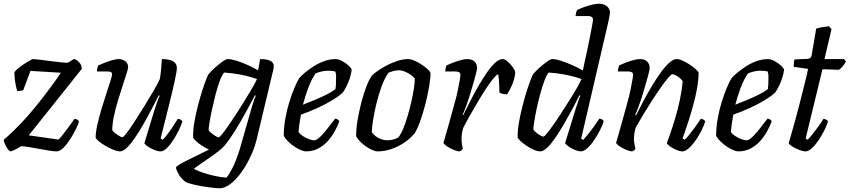

<svg xmlns="http://www.w3.org/2000/svg" viewBox="-27 -820 4602 1040"><path d="M31 0Q24 0 15.5 -12Q7 -24 0 -39.5Q-7 -55 -7 -63Q36 -99 80.5 -145.5Q125 -192 166 -242.5Q207 -293 242.5 -341Q278 -389 303 -426L138 -436L99 -332Q95 -330 86 -328.5Q77 -327 66 -327Q61 -344 56 -372Q51 -400 51 -427Q54 -435 68 -447Q82 -459 100 -471Q118 -483 133 -491.5Q148 -500 153 -500Q160 -500 184.5 -497Q209 -494 240 -490Q271 -486 298 -483Q325 -480 336 -480Q341 -480 349 -485Q357 -490 364.5 -495Q372 -500 375 -500Q379 -500 388.5 -494Q398 -488 407 -476Q416 -464 416 -447L129 -87L289 -64Q294 -67 305.5 -81Q317 -95 330.5 -113Q344 -131 356.5 -148Q369 -165 376 -176Q385 -176 391.5 -172Q398 -168 401 -163Q398 -149 385 -122.5Q372 -96 354 -67.5Q336 -39 316.5 -19.5Q297 0 280 0Q266 0 240 -4Q214 -8 183.5 -14Q153 -20 126.5 -24Q100 -28 87 -28Q72 -18 53.5 -9Q35 0 31 0Z M623 0Q608 0 586.5 -9Q565 -18 543.5 -30.5Q522 -43 507.5 -55.5Q493 -68 491 -74Q491 -102 500 -143Q509 -184 522.5 -228.5Q536 -273 549 -313Q562 -353 571 -381Q580 -409 580 -417Q580 -427 573 -430Q566 -433 554 -433H498Q498 -442 500.5 -451.5Q503 -461 504 -465Q521 -473 542 -481Q563 -489 582.5 -494.5Q602 -500 616 -500Q637 -500 652 -488Q667 -476 667 -457Q667 -448 658.5 -421Q650 -394 637 -355Q624 -316 611 -272.5Q598 -229 589.5 -187.5Q581 -146 581 -114Q592 -101 610 -89Q628 -77 636 -77Q642 -77 659.5 -100Q677 -123 701.5 -160.5Q726 -198 752.5 -241Q779 -284 802 -323.5Q825 -363 838 -390Q843 -412 845.5 -443.5Q848 -475 850 -500Q876 -500 894 -495Q912 -490 921.5 -479Q931 -468 931 -451Q931 -436 920 -384.5Q909 -333 889 -253Q869 -173 843 -70L854 -63Q865 -73 880.5 -93.5Q896 -114 911 -137Q926 -160 936 -176Q944 -176 951 -172Q958 -168 961 -163Q955 -142 941.5 -114.5Q928 -87 911 -60.5Q894 -34 876 -17Q858 0 842 0Q828 0 808.5 -8Q789 -16 773.5 -26.5Q758 -37 755 -44L809 -222Q818 -249 825.5 -271Q833 -293 838 -301L833 -304Q816 -270 794.5 -229Q773 -188 750 -147.5Q727 -107 704 -73.5Q681 -40 660.5 -20Q640 0 623 0Z M1161 200Q1151 200 1128 197.5Q1105 195 1077.5 190.5Q1050 186 1024 180Q998 174 980 167Q953 146 940.5 123.5Q928 101 926 88Q928 81 945.5 70.5Q963 60 989.5 47Q1016 34 1046 19.5Q1076 5 1105 -10Q1085 -19 1066 -31.5Q1047 -44 1034 -56.5Q1021 -69 1019 -75Q1018 -112 1025.5 -156.5Q1033 -201 1044.5 -245.5Q1056 -290 1068 -327.5Q1080 -365 1089.5 -389Q1099 -413 1102 -417Q1108 -425 1121.5 -438.5Q1135 -452 1152 -466Q1169 -480 1183.5 -490Q1198 -500 1207 -500Q1225 -500 1252.5 -491.5Q1280 -483 1311 -469.5Q1342 -456 1371 -439L1382 -500Q1390 -500 1402.5 -499Q1415 -498 1427.5 -494.5Q1440 -491 1448 -482.5Q1456 -474 1456 -460Q1456 -459 1455.5 -455Q1455 -451 1454 -445L1365 -72Q1356 -33 1340 5.5Q1324 44 1303 79Q1282 114 1258 141.5Q1234 169 1209.5 184.5Q1185 200 1161 200ZM1200 142Q1221 116 1242 69Q1263 22 1281 -44L1335 -233Q1342 -256 1348.5 -275.5Q1355 -295 1359 -301L1354 -304Q1332 -262 1304 -211Q1276 -160 1247 -113Q1218 -66 1190 -32Q1178 -18 1154.5 0.5Q1131 19 1105 36.5Q1079 54 1057 69.5Q1035 85 1023 94Q1037 103 1068.5 114Q1100 125 1136.5 133Q1173 141 1200 142ZM1158 -76Q1162 -76 1176.5 -94Q1191 -112 1211.5 -141.5Q1232 -171 1255 -206.5Q1278 -242 1300 -277.5Q1322 -313 1339.5 -343.5Q1357 -374 1365 -392Q1318 -408 1272 -416.5Q1226 -425 1187 -427Q1176 -415 1164 -383.5Q1152 -352 1141.5 -311.5Q1131 -271 1122 -230Q1113 -189 1108 -157.5Q1103 -126 1103 -115Q1112 -102 1131 -89Q1150 -76 1158 -76Z M1629 0Q1619 0 1602.5 -7Q1586 -14 1568 -26Q1550 -38 1534.5 -53Q1519 -68 1510 -84Q1510 -129 1518.5 -177Q1527 -225 1540.5 -268.5Q1554 -312 1568.5 -346Q1583 -380 1594 -397Q1603 -408 1623 -425Q1643 -442 1670 -459.5Q1697 -477 1728 -488.5Q1759 -500 1792 -500Q1807 -500 1827 -489Q1847 -478 1862 -464Q1877 -450 1878 -441Q1875 -419 1867.5 -396Q1860 -373 1850 -353Q1840 -333 1831 -320Q1813 -302 1776.5 -279.5Q1740 -257 1694.5 -236Q1649 -215 1603 -199Q1597 -167 1594 -144Q1591 -121 1590 -105Q1597 -94 1612 -84Q1627 -74 1644.5 -67Q1662 -60 1674 -60Q1683 -60 1693 -67Q1703 -74 1716.5 -88Q1730 -102 1747 -124Q1764 -146 1788 -177Q1796 -177 1802.5 -172.5Q1809 -168 1811 -163Q1802 -138 1786.5 -109.5Q1771 -81 1748.5 -56Q1726 -31 1696.5 -15.5Q1667 0 1629 0ZM1614 -253Q1648 -266 1681 -280Q1714 -294 1743 -308.5Q1772 -323 1790 -337Q1792 -348 1792.5 -360Q1793 -372 1793 -382Q1794 -396 1793.5 -409Q1793 -422 1789 -433Q1780 -435 1770.5 -436Q1761 -437 1751 -437Q1733 -437 1715.5 -433Q1698 -429 1682 -422Q1660 -390 1643 -344.5Q1626 -299 1614 -253Z M2020 0Q2007 0 1990.5 -7Q1974 -14 1956.5 -26Q1939 -38 1924.5 -52.5Q1910 -67 1902 -82Q1902 -124 1910.5 -173Q1919 -222 1931.5 -269.5Q1944 -317 1959 -355Q1974 -393 1988 -411Q1998 -422 2020 -437Q2042 -452 2069.5 -466.5Q2097 -481 2127 -490.5Q2157 -500 2184 -500Q2198 -500 2217 -492Q2236 -484 2255 -471.5Q2274 -459 2288 -446.5Q2302 -434 2305 -425Q2305 -394 2297 -348.5Q2289 -303 2276.5 -254Q2264 -205 2249 -163.5Q2234 -122 2219 -98Q2193 -67 2160 -45.5Q2127 -24 2090.5 -12Q2054 0 2020 0ZM2071 -60Q2079 -60 2089 -61.5Q2099 -63 2110 -66.5Q2121 -70 2130 -75Q2143 -90 2156 -120.5Q2169 -151 2180.5 -190Q2192 -229 2201 -268.5Q2210 -308 2215 -341.5Q2220 -375 2220 -395Q2210 -407 2195.5 -416.5Q2181 -426 2165 -432.5Q2149 -439 2132 -439Q2119 -439 2105.5 -435.5Q2092 -432 2077 -426Q2055 -394 2039 -349.5Q2023 -305 2011.5 -257Q2000 -209 1993.5 -168Q1987 -127 1987 -104Q1995 -92 2008 -82Q2021 -72 2038 -66Q2055 -60 2071 -60Z M2462 0Q2453 0 2439 -5Q2425 -10 2411 -17.5Q2397 -25 2387 -33Q2377 -41 2375 -46Q2380 -61 2389 -94Q2398 -127 2411 -172Q2424 -217 2437 -267Q2446 -298 2452.5 -329.5Q2459 -361 2463 -384Q2467 -407 2467 -414Q2467 -425 2459.5 -429Q2452 -433 2439 -433H2385Q2385 -441 2387 -450Q2389 -459 2391 -465Q2407 -473 2428 -481Q2449 -489 2469.5 -494.5Q2490 -500 2503 -500Q2529 -500 2543 -487Q2557 -474 2557 -451Q2557 -442 2550.5 -418Q2544 -394 2535 -362Q2526 -330 2515.5 -297Q2505 -264 2495 -237.5Q2485 -211 2479 -199L2482 -196Q2499 -230 2519.5 -271Q2540 -312 2563.5 -352.5Q2587 -393 2610 -426.5Q2633 -460 2655 -480Q2677 -500 2695 -500Q2706 -500 2717.5 -491Q2729 -482 2739.5 -470Q2750 -458 2757 -446Q2764 -434 2764 -428Q2761 -394 2748 -363Q2735 -332 2720 -309Q2706 -309 2694.5 -312Q2683 -315 2678 -319Q2678 -329 2677.5 -348Q2677 -367 2675.5 -387Q2674 -407 2671 -418Q2663 -416 2645.5 -395Q2628 -374 2606 -340.5Q2584 -307 2561 -268Q2538 -229 2517 -192Q2496 -155 2482 -127Q2478 -113 2475.5 -98Q2473 -83 2473 -67Q2473 -53 2475 -39.5Q2477 -26 2480 -15Q2479 -12 2474.5 -7.5Q2470 -3 2462 0Z M2899 0Q2884 0 2864 -9Q2844 -18 2824.5 -31Q2805 -44 2792 -56.5Q2779 -69 2777 -75Q2776 -110 2783.5 -154Q2791 -198 2802.5 -243Q2814 -288 2826 -326Q2838 -364 2848 -389.5Q2858 -415 2861 -419Q2866 -425 2879.5 -438.5Q2893 -452 2910 -466Q2927 -480 2941.5 -490Q2956 -500 2965 -500Q2983 -500 3011 -491Q3039 -482 3070 -468.5Q3101 -455 3130 -438Q3132 -449 3138.5 -478Q3145 -507 3153 -544Q3161 -581 3168 -617Q3175 -653 3180 -680Q3185 -707 3185 -714Q3185 -723 3178.5 -728Q3172 -733 3161 -733H3091Q3091 -741 3093.5 -751Q3096 -761 3098 -765Q3113 -773 3135 -781Q3157 -789 3180 -794.5Q3203 -800 3217 -800Q3243 -800 3260 -786.5Q3277 -773 3277 -750Q3277 -747 3274 -730.5Q3271 -714 3265 -688L3121 -69L3132 -62Q3141 -72 3157 -91.5Q3173 -111 3190 -134.5Q3207 -158 3219 -177Q3228 -177 3235 -172.5Q3242 -168 3243 -163Q3237 -142 3223 -114.5Q3209 -87 3191 -60.5Q3173 -34 3154 -17Q3135 0 3119 0Q3109 0 3095 -5Q3081 -10 3067.5 -17.5Q3054 -25 3045 -32.5Q3036 -40 3034 -45L3092 -233Q3100 -256 3106.5 -276Q3113 -296 3117 -301L3112 -304Q3095 -270 3073 -229Q3051 -188 3027.5 -147.5Q3004 -107 2981 -73.5Q2958 -40 2937 -20Q2916 0 2899 0ZM2917 -80Q2921 -80 2935.5 -97.5Q2950 -115 2970.5 -144Q2991 -173 3013.5 -208Q3036 -243 3058.5 -278.5Q3081 -314 3098 -344Q3115 -374 3123 -392Q3076 -408 3029.5 -416.5Q2983 -425 2945 -427Q2934 -415 2922.5 -384.5Q2911 -354 2900 -314Q2889 -274 2880.5 -234Q2872 -194 2867 -163Q2862 -132 2862 -119Q2867 -110 2878 -101Q2889 -92 2900.5 -86Q2912 -80 2917 -80Z M3397 0Q3388 0 3374 -5Q3360 -10 3346 -17.5Q3332 -25 3322 -33Q3312 -41 3310 -46Q3315 -61 3324 -94Q3333 -127 3346 -172Q3359 -217 3372 -267Q3381 -298 3387.5 -329.5Q3394 -361 3398 -384Q3402 -407 3402 -414Q3402 -425 3394.5 -429Q3387 -433 3374 -433H3320Q3320 -441 3322 -450Q3324 -459 3326 -465Q3342 -473 3363 -481Q3384 -489 3404.5 -494.5Q3425 -500 3438 -500Q3464 -500 3478 -487Q3492 -474 3492 -451Q3492 -442 3485.5 -418Q3479 -394 3470 -362Q3461 -330 3450.5 -297Q3440 -264 3430 -237.5Q3420 -211 3414 -199L3418 -195Q3435 -229 3456.5 -269.5Q3478 -310 3502 -350.5Q3526 -391 3550.5 -425Q3575 -459 3597.5 -479.5Q3620 -500 3638 -500Q3653 -500 3672 -491Q3691 -482 3710 -469.5Q3729 -457 3742.5 -444.5Q3756 -432 3757 -426Q3757 -389 3749 -343.5Q3741 -298 3728.5 -252.5Q3716 -207 3703.5 -167.5Q3691 -128 3681.5 -101.5Q3672 -75 3670 -70L3682 -63Q3692 -72 3708 -92Q3724 -112 3741 -135.5Q3758 -159 3768 -176Q3778 -176 3784.5 -171.5Q3791 -167 3793 -163Q3787 -142 3773.5 -114.5Q3760 -87 3741.5 -60.5Q3723 -34 3704 -17Q3685 0 3670 0Q3655 0 3636.5 -8Q3618 -16 3603 -26.5Q3588 -37 3585 -45Q3590 -57 3602.5 -93Q3615 -129 3630 -178.5Q3645 -228 3656 -281Q3667 -334 3671 -380Q3665 -390 3654 -398.5Q3643 -407 3632 -412.5Q3621 -418 3615 -418Q3609 -418 3591.5 -397.5Q3574 -377 3550.5 -343.5Q3527 -310 3502 -271Q3477 -232 3454.5 -194.5Q3432 -157 3417 -130Q3412 -116 3409.5 -100Q3407 -84 3407 -69Q3407 -56 3409 -43Q3411 -30 3415 -15Q3414 -12 3409.5 -7.5Q3405 -3 3397 0Z M3971 0Q3961 0 3944.5 -7Q3928 -14 3910 -26Q3892 -38 3876.5 -53Q3861 -68 3852 -84Q3852 -129 3860.5 -177Q3869 -225 3882.5 -268.5Q3896 -312 3910.5 -346Q3925 -380 3936 -397Q3945 -408 3965 -425Q3985 -442 4012 -459.5Q4039 -477 4070 -488.5Q4101 -500 4134 -500Q4149 -500 4169 -489Q4189 -478 4204 -464Q4219 -450 4220 -441Q4217 -419 4209.5 -396Q4202 -373 4192 -353Q4182 -333 4173 -320Q4155 -302 4118.5 -279.5Q4082 -257 4036.5 -236Q3991 -215 3945 -199Q3939 -167 3936 -144Q3933 -121 3932 -105Q3939 -94 3954 -84Q3969 -74 3986.5 -67Q4004 -60 4016 -60Q4025 -60 4035 -67Q4045 -74 4058.5 -88Q4072 -102 4089 -124Q4106 -146 4130 -177Q4138 -177 4144.5 -172.5Q4151 -168 4153 -163Q4144 -138 4128.5 -109.5Q4113 -81 4090.5 -56Q4068 -31 4038.5 -15.5Q4009 0 3971 0ZM3956 -253Q3990 -266 4023 -280Q4056 -294 4085 -308.5Q4114 -323 4132 -337Q4134 -348 4134.5 -360Q4135 -372 4135 -382Q4136 -396 4135.5 -409Q4135 -422 4131 -433Q4122 -435 4112.5 -436Q4103 -437 4093 -437Q4075 -437 4057.5 -433Q4040 -429 4024 -422Q4002 -390 3985 -344.5Q3968 -299 3956 -253Z M4336 0Q4323 0 4302 -8Q4281 -16 4264.5 -26.5Q4248 -37 4245 -44Q4259 -92 4272.5 -140Q4286 -188 4298 -234Q4310 -280 4320 -320.5Q4330 -361 4338 -393Q4346 -425 4350 -447L4272 -458Q4272 -471 4273.5 -482.5Q4275 -494 4277 -498L4346 -501Q4357 -502 4362.5 -506.5Q4368 -511 4370 -524L4394 -665Q4405 -669 4425 -672.5Q4445 -676 4463 -678L4477 -662L4439 -500H4545L4555 -487Q4549 -475 4538.5 -462Q4528 -449 4517 -442L4428 -445L4337 -70L4348 -63Q4357 -72 4373 -92Q4389 -112 4406 -135Q4423 -158 4433 -176Q4442 -176 4449 -171.5Q4456 -167 4458 -163Q4452 -142 4438.5 -114.5Q4425 -87 4407 -60.5Q4389 -34 4370.5 -17Q4352 0 4336 0Z"/></svg>

Font: Texturina Medium 12pt
Style: Italic
Weight: 400
Italic angle: -11°
Version: Version 1.002